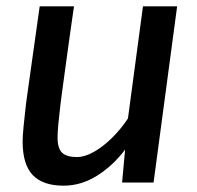

<svg xmlns="http://www.w3.org/2000/svg" viewBox="-20 -577 622 607"><path d="M181 10Q116 10 83.8 -23.2Q51.5 -56.5 51.5 -130.5Q51.5 -146 54.5 -177Q57.5 -208 62.5 -251Q68.5 -294.5 76 -347.8Q83.5 -401 91.2 -455.5Q99 -510 105.5 -557H214Q212.5 -547.5 208.5 -519.5Q204.5 -491.5 199.2 -453.8Q194 -416 188.5 -376.2Q183 -336.5 178.5 -302.8Q174 -269 171.5 -250Q167 -212.5 164.5 -185.5Q162 -158.5 162 -142Q162 -107.5 176.5 -94Q191 -80.5 223 -80.5Q248 -80.5 276.8 -96.8Q305.5 -113 333.8 -140.8Q362 -168.5 384.5 -202.5L432 -557H540L465.5 0H366L375.5 -104Q337.5 -53.5 287.2 -21.8Q237 10 181 10Z"/></svg>

Font: Merriweather Sans Italic
Style: Regular
Weight: 400
Italic angle: -7.5°
Designer: Eben Sorkin
Foundry: Eben Sorkin
Version: Version 1.008; ttfautohint (v1.7.19-72a1) -l 8 -r 50 -G 200 